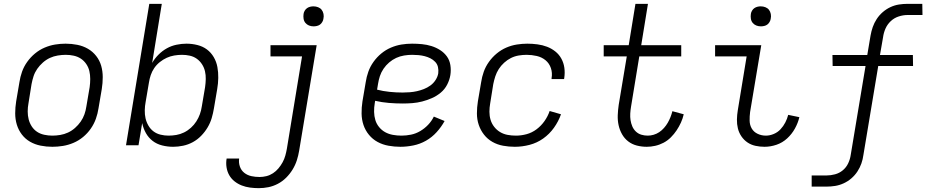

<svg xmlns="http://www.w3.org/2000/svg" viewBox="-20 -755 4840 998"><path d="M252 8Q221 8 191 2Q161 -4 136 -18.5Q111 -33 93.5 -56Q76 -79 67.5 -107Q59 -135 59 -166Q59 -197 64 -228L81 -328Q85 -355 94.5 -382Q104 -409 121.5 -433.5Q139 -458 162 -477Q185 -496 212 -507.5Q239 -519 266.5 -523.5Q294 -528 321 -528Q352 -528 382 -522Q412 -516 437 -501.5Q462 -487 480 -464Q498 -441 506 -413Q514 -385 514 -354Q514 -323 509 -292L492 -192Q488 -165 478.5 -138Q469 -111 452 -86.5Q435 -62 412 -43Q389 -24 362 -12.5Q335 -1 307 3.5Q279 8 252 8ZM252 -50Q272 -50 293 -53.5Q314 -57 333.5 -66Q353 -75 370 -90Q387 -105 399.5 -123Q412 -141 419 -161Q426 -181 429 -202L446 -302Q449 -323 449 -344.5Q449 -366 444.5 -385.5Q440 -405 428.5 -422Q417 -439 400.5 -450Q384 -461 363.5 -465.5Q343 -470 322 -470Q302 -470 280.5 -466.5Q259 -463 239.5 -454Q220 -445 203 -430Q186 -415 173.5 -397Q161 -379 154.5 -359Q148 -339 144 -318L128 -218Q124 -197 124 -175.5Q124 -154 129 -134.5Q134 -115 145 -98Q156 -81 172.5 -70Q189 -59 210 -54.5Q231 -50 252 -50Z M880 8Q851 8 823 1Q795 -6 773.5 -22.5Q752 -39 738.5 -63Q725 -87 719 -115L700 0H635L756 -735H821L771 -428Q784 -451 804 -471Q824 -491 847.5 -504Q871 -517 897.5 -522.5Q924 -528 949 -528Q978 -528 1006 -521Q1034 -514 1055.5 -498Q1077 -482 1091 -458Q1105 -434 1110 -406.5Q1115 -379 1114.5 -350Q1114 -321 1109 -292L1092 -192Q1088 -167 1080.5 -141.5Q1073 -116 1059 -92.5Q1045 -69 1025.5 -49Q1006 -29 982 -16Q958 -3 931.5 2.5Q905 8 880 8ZM856 -50Q876 -50 896.5 -53.5Q917 -57 936.5 -66.5Q956 -76 972.5 -91Q989 -106 1000.5 -124Q1012 -142 1019 -161.5Q1026 -181 1029 -202L1046 -302Q1049 -323 1049.5 -344Q1050 -365 1045.5 -384.5Q1041 -404 1030 -421Q1019 -438 1003 -449.5Q987 -461 967 -465.5Q947 -470 926 -470Q906 -470 885.5 -466.5Q865 -463 846.5 -454.5Q828 -446 811 -432.5Q794 -419 782 -401.5Q770 -384 763.5 -364.5Q757 -345 754 -325L737 -225Q733 -204 732.5 -182Q732 -160 736.5 -140Q741 -120 751.5 -102Q762 -84 778 -72Q794 -60 814.5 -55Q835 -50 856 -50Z M1325 223Q1302 223 1279.5 220Q1257 217 1236.5 209Q1216 201 1199 187.5Q1182 174 1171.5 155.5Q1161 137 1157.5 114.5Q1154 92 1158 69H1223Q1220 91 1227 111Q1234 131 1250 143.5Q1266 156 1286.5 160.5Q1307 165 1329 165Q1347 165 1365 160.5Q1383 156 1399 145.5Q1415 135 1427.5 120Q1440 105 1449 88.5Q1458 72 1463 54Q1468 36 1471 19L1550 -462H1386V-520H1626L1535 28Q1531 53 1523 78Q1515 103 1501 126Q1487 149 1467.5 168.5Q1448 188 1424 200.5Q1400 213 1375 218Q1350 223 1325 223ZM1610 -618Q1597 -618 1586 -622.5Q1575 -627 1567.5 -636Q1560 -645 1558 -657.5Q1556 -670 1558 -683Q1559 -691 1564 -699.5Q1569 -708 1576.5 -713Q1584 -718 1592.5 -720Q1601 -722 1609 -722Q1622 -722 1633.5 -717.5Q1645 -713 1652 -704Q1659 -695 1661.5 -682.5Q1664 -670 1661 -657Q1660 -649 1655 -640.5Q1650 -632 1643 -627Q1636 -622 1627 -620Q1618 -618 1610 -618Z M2061 8Q2030 8 1999.5 2.5Q1969 -3 1943 -17Q1917 -31 1898 -54Q1879 -77 1869.5 -105Q1860 -133 1859.5 -164.5Q1859 -196 1864 -228L1881 -328Q1885 -355 1894.5 -382Q1904 -409 1921.5 -433.5Q1939 -458 1962 -477Q1985 -496 2012 -507.5Q2039 -519 2066.5 -523.5Q2094 -528 2122 -528Q2148 -528 2173.5 -525.5Q2199 -523 2223 -515.5Q2247 -508 2268 -494.5Q2289 -481 2303 -461.5Q2317 -442 2321 -416.5Q2325 -391 2321 -365Q2317 -340 2304.5 -315.5Q2292 -291 2271 -273.5Q2250 -256 2225 -245Q2200 -234 2174.5 -227.5Q2149 -221 2124 -219Q2099 -217 2074 -217Q2037 -217 2001 -220Q1965 -223 1930 -231L1928 -219Q1924 -196 1924.5 -173.5Q1925 -151 1931 -131Q1937 -111 1950.5 -94.5Q1964 -78 1982 -68Q2000 -58 2022 -54Q2044 -50 2067 -50Q2091 -50 2116 -55Q2141 -60 2164 -73.5Q2187 -87 2205.5 -106.5Q2224 -126 2235 -149L2291 -126Q2274 -95 2249.5 -68Q2225 -41 2194 -23.5Q2163 -6 2128.5 1Q2094 8 2061 8ZM2073 -274Q2091 -274 2110 -275.5Q2129 -277 2147 -281Q2165 -285 2183 -292Q2201 -299 2217 -310.5Q2233 -322 2244 -339Q2255 -356 2258 -374Q2260 -391 2256.5 -406.5Q2253 -422 2242 -433.5Q2231 -445 2217 -452Q2203 -459 2187.5 -463Q2172 -467 2155.5 -468.5Q2139 -470 2122 -470Q2102 -470 2080.5 -466.5Q2059 -463 2039.5 -454Q2020 -445 2003 -430.5Q1986 -416 1973.5 -397.5Q1961 -379 1954.5 -359Q1948 -339 1945 -319L1940 -289Q1971 -281 2005 -277.5Q2039 -274 2073 -274Z M2656 8Q2625 8 2595 2.5Q2565 -3 2539.5 -17.5Q2514 -32 2496 -55Q2478 -78 2468.5 -106Q2459 -134 2459 -165.5Q2459 -197 2464 -228L2481 -328Q2485 -355 2494.5 -382Q2504 -409 2521.5 -433.5Q2539 -458 2562 -477Q2585 -496 2611.5 -507.5Q2638 -519 2666 -523.5Q2694 -528 2721 -528Q2747 -528 2773.5 -524.5Q2800 -521 2823.5 -512Q2847 -503 2866.5 -487.5Q2886 -472 2898 -450Q2910 -428 2913.5 -402.5Q2917 -377 2913 -350L2912 -344H2847V-348Q2852 -376 2843.5 -401Q2835 -426 2815.5 -442Q2796 -458 2770 -464Q2744 -470 2717 -470Q2697 -470 2676 -466.5Q2655 -463 2636 -453.5Q2617 -444 2600.5 -429Q2584 -414 2572.5 -396Q2561 -378 2554.5 -358Q2548 -338 2544 -318L2528 -218Q2524 -196 2524 -174Q2524 -152 2530 -132Q2536 -112 2549 -95.5Q2562 -79 2579.5 -68.5Q2597 -58 2618 -54Q2639 -50 2662 -50Q2689 -50 2717 -57.5Q2745 -65 2769 -83Q2793 -101 2810.5 -126Q2828 -151 2837 -178L2896 -161Q2883 -124 2859.5 -91Q2836 -58 2803.5 -35Q2771 -12 2732.5 -2Q2694 8 2656 8Z M3342 8Q3315 8 3290 1.5Q3265 -5 3245.5 -20Q3226 -35 3213.5 -57Q3201 -79 3195.5 -104Q3190 -129 3191 -156Q3192 -183 3196 -210L3238 -462H3118V-520H3248L3283 -735H3348L3313 -520H3521V-462H3303L3260 -200Q3257 -182 3256 -164.5Q3255 -147 3257.5 -130.5Q3260 -114 3266.5 -98.5Q3273 -83 3285 -71.5Q3297 -60 3313 -55Q3329 -50 3347 -50Q3362 -50 3377.5 -54.5Q3393 -59 3406.5 -68Q3420 -77 3431.5 -90Q3443 -103 3451 -117Q3459 -131 3465 -146Q3471 -161 3475 -177L3534 -161Q3529 -139 3519.5 -118Q3510 -97 3497 -77.5Q3484 -58 3467 -41Q3450 -24 3429 -13Q3408 -2 3385.5 3Q3363 8 3342 8Z M3954 8Q3930 8 3907 3Q3884 -2 3865.5 -14.5Q3847 -27 3834 -46Q3821 -65 3815.5 -87.5Q3810 -110 3810.5 -134Q3811 -158 3815 -182L3861 -462H3697V-520H3937L3879 -173Q3876 -150 3876.5 -127.5Q3877 -105 3887.5 -87Q3898 -69 3918 -59.5Q3938 -50 3961 -50Q3981 -50 4001.5 -58.5Q4022 -67 4037 -83Q4052 -99 4062 -118.5Q4072 -138 4077 -158L4135 -146Q4128 -116 4112 -87Q4096 -58 4071.5 -35.5Q4047 -13 4016 -2.5Q3985 8 3954 8ZM3935 -618Q3922 -618 3911 -622.5Q3900 -627 3892.5 -636Q3885 -645 3883 -657.5Q3881 -670 3883 -683Q3884 -691 3889 -699.5Q3894 -708 3901.5 -713Q3909 -718 3917.5 -720Q3926 -722 3934 -722Q3947 -722 3958.5 -717.5Q3970 -713 3977 -704Q3984 -695 3986.5 -682.5Q3989 -670 3986 -657Q3985 -649 3980 -640.5Q3975 -632 3968 -627Q3961 -622 3952 -620Q3943 -618 3935 -618Z M4199 215V157H4277Q4298 157 4320.5 151Q4343 145 4361 130Q4379 115 4389 93.5Q4399 72 4402 50L4479 -412H4308L4307 -469H4488L4505 -570Q4509 -593 4516.5 -614.5Q4524 -636 4537 -656Q4550 -676 4568.5 -692Q4587 -708 4608.5 -718Q4630 -728 4652.5 -731.5Q4675 -735 4697 -735H4774L4775 -677H4697Q4675 -677 4651.5 -669.5Q4628 -662 4610 -645Q4592 -628 4582.5 -606Q4573 -584 4570 -561L4554 -469H4725L4726 -412H4545L4468 50Q4465 73 4457.5 94.5Q4450 116 4437 136Q4424 156 4405.5 172Q4387 188 4365 198Q4343 208 4320.5 211.5Q4298 215 4276 215Z"/></svg>

Font: Iosevka Light Extended
Style: Italic
Weight: 300
Width: 7
Italic angle: -9°
Monospace: yes
Designer: Belleve Invis
Foundry: Belleve Invis
Version: Version 32.5.0; ttfautohint (v1.8.4)